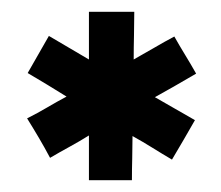

<svg xmlns="http://www.w3.org/2000/svg" viewBox="-20 -740 375 326"><path d="M131 -510Q115 -500 98.5 -491Q82 -482 65 -472Q56 -489 46 -506Q36 -523 26 -539Q44 -548 60 -557.5Q76 -567 93 -576Q77 -586 60.5 -596Q44 -606 27 -616Q36 -632 45 -647.5Q54 -663 63 -679Q80 -669 97 -659Q114 -649 131 -639V-720H208Q208 -700 207.5 -680Q207 -660 207 -639Q225 -649 242 -659Q259 -669 276 -678Q285 -662 294.5 -646.5Q304 -631 313 -615Q296 -605 278.5 -595Q261 -585 243 -575Q260 -565 277 -555.5Q294 -546 311 -536Q302 -520 292 -503Q282 -486 272 -469Q255 -479 239 -489Q223 -499 205 -509Q205 -490 204.5 -471.5Q204 -453 204 -434H131Z"/></svg>

Font: Reem Kufi Fun SemiBold
Style: Regular
Weight: 600
Designer: Khaled Hosny
Version: Version 1.005